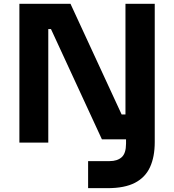

<svg xmlns="http://www.w3.org/2000/svg" viewBox="-20 -750 916 1010"><path d="M443.5 239.8V97.5H556.8Q597 97.5 620 77.1Q643 56.8 643 5.2V-44.5L672.5 -17.2H516L248.2 -597H214L234 -615V0H82V-730H350.8L619.8 -148H660L640 -130V-730H794V-2.2Q794 75 769.2 129.1Q744.5 183.2 690.1 211.5Q635.8 239.8 545.8 239.8Z"/></svg>

Font: SVN-Sora Variable
Style: Regular
Weight: 400
Designer: Jonathan Barnbrook, Julián Moncada
Foundry: Barnbrook Fonts
Version: Version 2.000 - Viet hoa boi STYLEno.1 Fonts